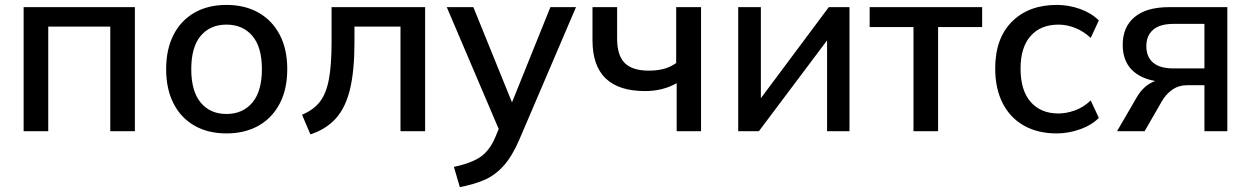

<svg xmlns="http://www.w3.org/2000/svg" viewBox="-20 -533 5082 780"><path d="M76 0V-504H528V0H428V-425H176V0Z M900 9Q825 9 770 -22.5Q715 -54 685 -112.5Q655 -171 655 -252Q655 -333 685 -391.5Q715 -450 770 -481.5Q825 -513 900 -513Q975 -513 1030.5 -481.5Q1086 -450 1116.5 -391.5Q1147 -333 1147 -252Q1147 -171 1116.5 -112.5Q1086 -54 1030.5 -22.5Q975 9 900 9ZM900 -70Q966 -70 1005 -116Q1044 -162 1044 -252Q1044 -342 1005 -387.5Q966 -433 900 -433Q834 -433 795.5 -387.5Q757 -342 757 -252Q757 -162 795.5 -116Q834 -70 900 -70Z M1241 13 1207 -67Q1253 -86 1279 -119Q1305 -152 1316 -210Q1327 -268 1327 -363V-504H1707V0H1607V-425H1420V-360Q1420 -246 1402 -171Q1384 -96 1344.5 -52Q1305 -8 1241 13Z M1848 227 1824 145Q1894 130 1931 105Q1968 80 1991 27L2006 -9L1795 -504H1903L2060 -117L2216 -504H2320L2089 36Q2060 103 2025 141.5Q1990 180 1946.5 198.5Q1903 217 1848 227Z M2729 0V-195Q2672 -163 2601 -163Q2387 -163 2387 -369V-504H2487V-377Q2487 -308 2518 -277Q2549 -246 2616 -246Q2649 -246 2676 -253Q2703 -260 2727 -277V-504H2828V0Z M2979 0V-504H3071V-134L3347 -504H3431V0H3340V-369L3063 0Z M3691 0V-423H3513V-504H3970V-423H3791V0Z M4273 9Q4196 9 4140 -22.5Q4084 -54 4053.5 -113.5Q4023 -173 4023 -255Q4023 -377 4091 -445Q4159 -513 4273 -513Q4322 -513 4368 -496.5Q4414 -480 4444 -450L4411 -379Q4382 -406 4348 -419.5Q4314 -433 4280 -433Q4208 -433 4167 -387Q4126 -341 4126 -254Q4126 -166 4167 -119Q4208 -72 4280 -72Q4312 -72 4347 -84.5Q4382 -97 4411 -125L4444 -54Q4414 -24 4367 -7.5Q4320 9 4273 9Z M4518 0 4597 -136Q4626 -187 4673 -204Q4610 -215 4575.5 -252Q4541 -289 4541 -351Q4541 -423 4589 -463.5Q4637 -504 4730 -504H4966V0H4873V-187H4806Q4768 -187 4741.5 -168Q4715 -149 4698 -118L4630 0ZM4748 -255H4873V-436H4748Q4692 -436 4664.5 -412Q4637 -388 4637 -346Q4637 -302 4664.5 -278.5Q4692 -255 4748 -255Z"/></svg>

Font: Mulish SemiBold
Style: Regular
Weight: 600
Designer: Vernon Adams
Foundry: Vernon Adams
Version: Version 3.603; ttfautohint (v1.8.3)